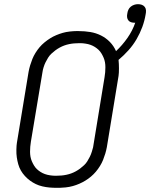

<svg xmlns="http://www.w3.org/2000/svg" viewBox="-20 -892 720 920"><path d="M252 8Q234 8 217 6.5Q200 5 183 1Q166 -3 151.5 -10Q137 -17 124 -26.5Q111 -36 99.5 -48.5Q88 -61 80 -75Q72 -89 67.5 -105Q63 -121 60.5 -138Q58 -155 58.5 -175.5Q59 -196 61 -208L117 -548Q120 -564 124.5 -579Q129 -594 135 -609Q141 -624 150 -638.5Q159 -653 169.5 -665.5Q180 -678 193.5 -689Q207 -700 220.5 -708.5Q234 -717 249.5 -723.5Q265 -730 280.5 -734.5Q296 -739 314.5 -741Q333 -743 344 -743H357Q386 -743 413 -738.5Q440 -734 464 -722Q488 -710 506.5 -691Q525 -672 536 -647Q566 -675 590.5 -710Q615 -745 628 -783H625Q616 -783 608 -785.5Q600 -788 595 -794.5Q590 -801 589 -809.5Q588 -818 590 -827Q591 -836 595 -845Q599 -854 606.5 -860Q614 -866 623 -869Q632 -872 641 -872Q651 -872 659.5 -869Q668 -866 673.5 -859Q679 -852 679.5 -842.5Q680 -833 678 -824Q673 -793 662 -763Q651 -733 634.5 -704.5Q618 -676 595.5 -651Q573 -626 548 -605Q549 -595 549.5 -585.5Q550 -576 550 -564.5Q550 -553 549.5 -543.5Q549 -534 548 -528L492 -187Q489 -171 484.5 -156Q480 -141 474 -126Q468 -111 459 -96.5Q450 -82 439.5 -69.5Q429 -57 416 -46Q403 -35 389 -26.5Q375 -18 360 -11.5Q345 -5 329 -0.5Q313 4 294.5 6Q276 8 266 8ZM242 -50H252Q263 -50 274.5 -51Q286 -52 298 -54.5Q310 -57 321 -61Q332 -65 343 -71Q354 -77 364 -84.5Q374 -92 383 -100.5Q392 -109 398.5 -119.5Q405 -130 410.5 -141Q416 -152 420 -165Q424 -178 426 -186L481 -522Q483 -534 484 -546Q485 -558 485 -570Q485 -582 483 -593.5Q481 -605 476.5 -615.5Q472 -626 466 -636Q460 -646 452 -653.5Q444 -661 434.5 -667Q425 -673 414 -677Q403 -681 389.5 -683Q376 -685 368 -685H357Q346 -685 334.5 -684Q323 -683 311 -680.5Q299 -678 288 -674Q277 -670 266 -664Q255 -658 245 -650.5Q235 -643 226 -634.5Q217 -626 210.5 -615.5Q204 -605 198.5 -594Q193 -583 189 -570Q185 -557 184 -549L128 -213Q126 -201 125 -189Q124 -177 124 -165Q124 -153 126 -141.5Q128 -130 132.5 -119.5Q137 -109 143 -99Q149 -89 157 -81.5Q165 -74 174.5 -68Q184 -62 195 -58Q206 -54 219.5 -52Q233 -50 242 -50Z"/></svg>

Font: Iosevka Aile Light
Style: Italic
Weight: 300
Italic angle: -9°
Designer: Belleve Invis
Foundry: Belleve Invis
Version: Version 31.1.0; ttfautohint (v1.8.4)